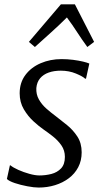

<svg xmlns="http://www.w3.org/2000/svg" viewBox="-20 -834 452 864"><path d="M367 -480H363Q353 -490 321.8 -503Q290.5 -516 253.5 -516Q223 -516 199 -507.5Q175 -499 160.5 -481.8Q146 -464.5 143.5 -438Q142 -409.5 155 -386.5Q168 -363.5 188.8 -345.2Q209.5 -327 230.5 -311.5Q254 -293.5 281.2 -271.5Q308.5 -249.5 328 -219.8Q347.5 -190 347.5 -148.5Q347.5 -111 332 -81.5Q316.5 -52 289.5 -31.8Q262.5 -11.5 227.8 -0.8Q193 10 154 10Q133 10 102.8 4.2Q72.5 -1.5 46.5 -10.2Q20.5 -19 11 -28.5L24.5 -90H27Q39 -80 62.5 -69.5Q86 -59 112 -51.8Q138 -44.5 157.5 -44.5Q185 -44.5 211.2 -51.2Q237.5 -58 254.8 -76.2Q272 -94.5 272 -128Q272 -157 256.5 -179.5Q241 -202 218.5 -219.8Q196 -237.5 175 -252Q156 -265 131 -287.8Q106 -310.5 87.2 -342.2Q68.5 -374 68.5 -414Q68.5 -462 94.2 -496.5Q120 -531 163 -549.5Q206 -568 257 -568Q283 -568 308.5 -564.8Q334 -561.5 353.8 -556.8Q373.5 -552 382 -548ZM137 -622.5 110 -645.5 254 -814.5H317L403.5 -645.5L373 -622.5Q348.5 -656 327.2 -689Q306 -722 281 -755.5Q247.5 -722 210.8 -689Q174 -656 137 -622.5Z"/></svg>

Font: Merriweather Light
Style: Italic
Weight: 300
Italic angle: -7.8°
Designer: Eben Sorkin
Foundry: Eben Sorkin
Version: Version 2.101